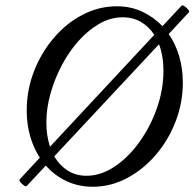

<svg xmlns="http://www.w3.org/2000/svg" viewBox="-20 -700 742 733"><path d="M82 10Q79 13 71.5 8Q64 3 58 -4.5Q52 -12 55 -15L132 -98Q108 -135 95 -180.5Q82 -226 82 -278Q82 -357 110 -428.5Q138 -500 186 -556Q234 -612 296 -644Q358 -676 426 -676Q479 -676 523 -655.5Q567 -635 600 -600L673 -678Q676 -682 684 -676.5Q692 -671 698 -664Q704 -657 701 -653L624 -570Q650 -533 664 -485.5Q678 -438 678 -384Q678 -308 650.5 -236.5Q623 -165 575 -109Q527 -53 465 -20Q403 13 334 13Q280 13 234 -8.5Q188 -30 155 -68ZM157 -233Q157 -181 171 -140L569 -567Q549 -598 518.5 -616Q488 -634 448 -634Q403 -634 360.5 -610Q318 -586 281 -545Q244 -504 216.5 -452Q189 -400 173 -343.5Q157 -287 157 -233ZM310 -29Q365 -29 417.5 -64Q470 -99 512 -157.5Q554 -216 579 -287Q604 -358 604 -430Q604 -487 587 -531L187 -103Q208 -68 239 -48.5Q270 -29 310 -29Z"/></svg>

Font: Junicode
Style: Italic
Weight: 400
Italic angle: -11°
Designer: Peter S. Baker
Version: Version 2.100; ttfautohint (v1.8.4)